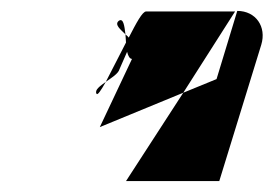

<svg xmlns="http://www.w3.org/2000/svg" viewBox="-20 -608 502 352"><path d="M157 -436C159 -433 165 -442 174 -458C163 -450 153 -443 157 -436ZM198 -570C189 -563 201 -554 210 -545C208 -562 206 -575 198 -570ZM174 -458C184 -465 197 -473 199 -481L213 -513C215 -505 218 -500 222 -500L163 -375L316 -438L411 -587H248C241 -587 230 -566 216 -539C215 -541 212 -543 210 -545L211 -530C198 -505 184 -477 174 -458ZM211 -276H382L459 -526C469 -559 449 -588 415 -588L377 -463L316 -438Z"/></svg>

Font: bitstorm
Style: sucnobl
Weight: 400
Version: Version 0.2